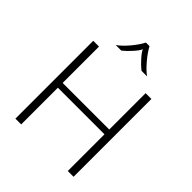

<svg xmlns="http://www.w3.org/2000/svg" viewBox="-252 -1075 1221 1221"><g transform="rotate(45 359.0 -464.5)"><path d="M98 -700H150V-373H569V-700H621V0H569V-330H150V0H98ZM343 -929H375Q396 -890 432.5 -847Q469 -804 500 -782H450Q424 -802 395 -834.5Q366 -867 359 -885Q352 -867 323 -834.5Q294 -802 268 -782H218Q250 -804 286.5 -847Q323 -890 343 -929Z"/></g></svg>

Font: KoHo Light
Style: Regular
Weight: 300
Version: Version 1.000; ttfautohint (v1.6)